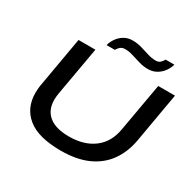

<svg xmlns="http://www.w3.org/2000/svg" viewBox="-184 -1067 1301 1281"><g transform="rotate(30 466.5 -426.5)"><path d="M436 12Q263 12 180 -55Q97 -122 97 -239Q97 -257 99 -276.5Q101 -296 105 -315L170 -687H300L234 -313Q232 -299 230.5 -286.5Q229 -274 229 -262Q229 -182 281.5 -139.5Q334 -97 435 -97Q552 -97 626 -153Q700 -209 718 -313L784 -687H913L846 -303Q829 -207 778.5 -136Q728 -65 643 -26.5Q558 12 436 12ZM349 -751Q356 -778 373.5 -804Q391 -830 419.5 -847.5Q448 -865 486 -865Q522 -865 556 -855Q590 -845 622 -835Q654 -825 683 -825Q706 -825 719 -837.5Q732 -850 739 -864H806Q800 -838 781 -811Q762 -784 733 -767Q704 -750 666 -750Q632 -750 598 -760Q564 -770 532 -780Q500 -790 472 -790Q448 -790 434 -777.5Q420 -765 413 -751Z"/></g></svg>

Font: Archivo Expanded Medium
Style: Italic
Weight: 500
Width: 7
Italic angle: -10°
Designer: Hector Gatti
Foundry: Omnibus-Type
Version: Version 2.001